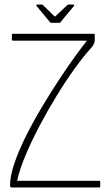

<svg xmlns="http://www.w3.org/2000/svg" viewBox="-20 -821 471 841"><path d="M390 -673Q394 -673 394.5 -671Q395 -669 395 -664V-643Q395 -636 390 -626.5Q385 -617 380 -612Q347 -576 307 -520.5Q267 -465 227 -399.5Q187 -334 151.5 -266.5Q116 -199 90.5 -137.5Q65 -76 55 -29H415Q417 -29 418 -28Q419 -27 419 -25V-5Q419 -2 418 -1Q417 0 415 0H31Q27 0 25.5 -2.5Q24 -5 24 -8Q24 -50 43.5 -107Q63 -164 95.5 -228.5Q128 -293 166.5 -357Q205 -421 243 -478.5Q281 -536 312.5 -579Q344 -622 361 -643H36Q34 -643 33 -644.5Q32 -646 32 -648V-667Q32 -670 33 -671.5Q34 -673 36 -673ZM205 -721Q201 -721 199 -724L140 -795Q139 -797 139.5 -799Q140 -801 143 -801H163Q168 -801 169 -798L217 -751Q221 -747 224 -751L274 -798Q276 -801 280 -801H301Q304 -801 305 -799Q306 -797 304 -795L245 -724Q244 -721 239 -721Z"/></svg>

Font: Glory Thin Thin
Style: Regular
Weight: 250
Version: Version 1.011